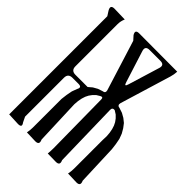

<svg xmlns="http://www.w3.org/2000/svg" viewBox="-224 -857 935 935"><g transform="rotate(45 243.5 -389.5)"><path d="M414.1 -26.4Q418 -44.9 418 -63.5V-260.7L418.9 -287.1L417 -310.5L413.1 -331.1L407.2 -349.6L399.4 -365.2L388.7 -379.9L375 -393.6L356.4 -405.3Q339.8 -407.2 339.8 -390.6L347.7 -51.8Q360.4 -24.4 332 -24.4L275.4 -25.4Q277.3 -44.9 277.3 -64.5L273.4 -395.5Q273.4 -412.1 258.8 -404.3L241.2 -393.6L227.5 -379.9L216.8 -365.2L209 -349.6L203.1 -331.1L199.2 -310.5L197.3 -287.1L198.2 -260.7L206.1 -51.8Q218.8 -24.4 190.4 -24.4L130.9 -26.4Q134.8 -44.9 134.8 -63.5V-260.7L138.7 -292L144.5 -322.3L154.3 -348.6Q167 -371.1 141.6 -371.1H99.6Q70.3 -371.1 70.3 -341.8V-74.2L83 -47.9Q100.6 -24.4 71.3 -24.4L7.8 -27.3Q7.8 -44.9 7.8 -62.5V-703.1L-7.8 -727.5Q-22.5 -753.9 6.8 -753.9L79.1 -752Q70.3 -732.4 70.3 -710.9V-420.9Q70.3 -391.6 99.6 -391.6H183.6L203.1 -408.2L225.6 -420.9L249 -428.7Q267.6 -430.7 262.7 -448.2L181.6 -708L163.1 -728.5Q147.5 -753.9 176.8 -753.9L439.5 -752.9Q438.5 -732.4 432.6 -712.9L352.5 -449.2Q347.7 -430.7 367.2 -428.7L390.6 -420.9L413.1 -408.2L432.6 -392.6L448.2 -372.1L461.9 -348.6L471.7 -322.3L477.5 -292L481.4 -260.7L489.3 -51.8Q502 -24.4 473.6 -24.4ZM269.5 -732.4Q240.2 -732.4 248 -705.1L299.8 -542Q307.6 -514.6 315.4 -542L365.2 -705.1Q373 -732.4 343.8 -732.4Z"/></g></svg>

Font: B2 Hana
Style: Regular
Weight: 500
Version: 2020-08-05; (max)